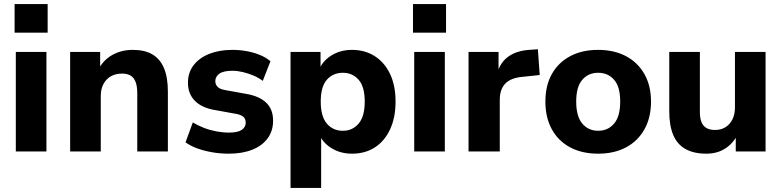

<svg xmlns="http://www.w3.org/2000/svg" viewBox="-20 -747 3855 947"><path d="M52 -586V-727H215V-586ZM58 0V-491H209V0Z M326 0V-491H474V-399H463Q486 -448 531.5 -474.5Q577 -501 635 -501Q694 -501 732 -478.5Q770 -456 789 -410.5Q808 -365 808 -295V0H657V-288Q657 -322 648.5 -343.5Q640 -365 623.5 -374.5Q607 -384 582 -384Q550 -384 526.5 -370.5Q503 -357 490 -332Q477 -307 477 -274V0Z M1109 11Q1066 11 1026 4Q986 -3 953 -15Q920 -27 895 -45L931 -143Q956 -128 985.5 -116.5Q1015 -105 1047 -99Q1079 -93 1110 -93Q1153 -93 1172.5 -106.5Q1192 -120 1192 -142Q1192 -162 1179 -172Q1166 -182 1141 -186L1036 -205Q974 -216 940.5 -250.5Q907 -285 907 -339Q907 -389 935 -425.5Q963 -462 1012.5 -481.5Q1062 -501 1125 -501Q1161 -501 1195 -495Q1229 -489 1259.5 -477Q1290 -465 1314 -445L1276 -348Q1257 -363 1231 -374Q1205 -385 1178 -391.5Q1151 -398 1127 -398Q1082 -398 1062 -383.5Q1042 -369 1042 -347Q1042 -330 1053.5 -318.5Q1065 -307 1089 -303L1194 -284Q1259 -273 1293 -240.5Q1327 -208 1327 -152Q1327 -101 1300 -64.5Q1273 -28 1224 -8.5Q1175 11 1109 11Z M1413 180V-491H1561V-394H1551Q1566 -442 1611.5 -471.5Q1657 -501 1716 -501Q1780 -501 1828.5 -470Q1877 -439 1904 -382Q1931 -325 1931 -246Q1931 -167 1904 -109Q1877 -51 1829 -20Q1781 11 1716 11Q1658 11 1613 -17.5Q1568 -46 1552 -92H1564V180ZM1671 -102Q1719 -102 1749 -137.5Q1779 -173 1779 -246Q1779 -319 1749 -353.5Q1719 -388 1671 -388Q1622 -388 1592 -353.5Q1562 -319 1562 -246Q1562 -173 1592 -137.5Q1622 -102 1671 -102Z M2017 -586V-727H2180V-586ZM2023 0V-491H2174V0Z M2291 0V-491H2439V-371H2429Q2441 -431 2481.5 -463.5Q2522 -496 2589 -501L2633 -504L2642 -377L2557 -368Q2500 -363 2472.5 -335Q2445 -307 2445 -254V0Z M2930 11Q2851 11 2792.5 -20Q2734 -51 2702 -109Q2670 -167 2670 -246Q2670 -325 2702 -382Q2734 -439 2792.5 -470Q2851 -501 2930 -501Q3009 -501 3067.5 -470Q3126 -439 3158.5 -381.5Q3191 -324 3191 -246Q3191 -167 3158.5 -109Q3126 -51 3067.5 -20Q3009 11 2930 11ZM2930 -102Q2979 -102 3009 -137.5Q3039 -173 3039 -246Q3039 -319 3009 -353.5Q2979 -388 2930 -388Q2882 -388 2852 -353.5Q2822 -319 2822 -246Q2822 -173 2852 -137.5Q2882 -102 2930 -102Z M3464 11Q3402 11 3361 -12Q3320 -35 3300.5 -81.5Q3281 -128 3281 -197V-491H3432V-193Q3432 -164 3440 -144.5Q3448 -125 3464.5 -115.5Q3481 -106 3507 -106Q3536 -106 3558 -119.5Q3580 -133 3592.5 -158Q3605 -183 3605 -217V-491H3756V0H3609V-96H3624Q3602 -45 3561 -17Q3520 11 3464 11Z"/></svg>

Font: Nunito Sans 12pt ExtraBold
Style: Regular
Weight: 800
Designer: Vernon Adams
Foundry: Vernon Adams
Version: Version 3.101;gftools[0.9.27]